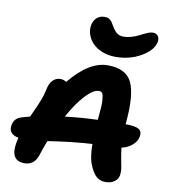

<svg xmlns="http://www.w3.org/2000/svg" viewBox="-97 -995 960 1080"><g transform="rotate(10 383.5 -455.0)"><path d="M511.2 -701.2Q469.7 -701.2 435.3 -714.8Q400.9 -728.5 380.1 -750.2Q359.4 -772 350.1 -799.3Q340.8 -826.7 346.2 -854Q351.1 -880.9 369.1 -896.5Q387.2 -912.1 413.1 -912.1Q434.1 -912.1 445.3 -902.1Q456.5 -892.1 466.8 -872.1Q480.5 -847.7 496.1 -834.2Q511.7 -820.8 536.1 -820.8Q575.2 -820.8 625 -845.2Q628.4 -847.2 637.7 -851.8Q647 -856.4 651.1 -858.2Q655.3 -859.9 662.8 -863.3Q670.4 -866.7 674.8 -868.2Q679.2 -869.6 685.1 -870.8Q690.9 -872.1 695.8 -872.1Q716.3 -872.1 725.6 -858.4Q734.9 -844.7 731 -823.2Q720.7 -775.9 656.7 -738.5Q592.8 -701.2 511.2 -701.2ZM490.2 -70.8Q469.2 -115.7 469.2 -195.8Q357.4 -189.9 216.8 -168Q202.1 -131.3 186 -81.1Q166.5 -22.9 110.8 -22.9Q25.4 -22.9 47.9 -136.2Q48.3 -138.2 50.3 -146.2Q52.2 -154.3 53.2 -158.2Q-7.8 -169.9 2.9 -223.1Q10.3 -262.2 49.8 -273.9Q56.2 -275.4 72.3 -280.3Q88.4 -285.2 97.2 -287.1Q101.6 -297.4 112.1 -320.1Q122.6 -342.8 127.7 -354.7Q132.8 -366.7 140.1 -384.8Q147.5 -402.8 152.1 -418.7Q156.7 -434.6 160.2 -450.2Q166.5 -485.8 184.6 -505.4Q202.6 -524.9 229 -524.9Q247.6 -524.9 263.2 -514.2Q371.1 -647 478 -647Q581.1 -647 615.2 -579.1Q649.4 -511.2 634.8 -349.1Q634.8 -347.7 634.3 -343.8Q633.8 -339.8 633.8 -337.9Q689.9 -337.9 710 -325Q730 -312 724.1 -282.2Q718.8 -255.4 694.6 -233.9Q670.4 -212.4 633.8 -204.1Q636.7 -173.8 643.8 -137.5Q650.9 -101.1 653.1 -88.4Q655.3 -75.7 652.8 -49.8Q648.4 -26.4 628.2 -12.2Q607.9 2 578.1 2Q548.3 2 528.1 -14.6Q507.8 -31.2 490.2 -70.8ZM453.1 -496.1Q422.4 -496.1 378.4 -449.5Q334.5 -402.8 289.1 -320.8Q389.2 -332.5 475.1 -335Q475.6 -338.4 476.1 -345.2Q476.6 -352.1 477.1 -355Q483.9 -416 481.7 -447.5Q479.5 -479 473.4 -487.5Q467.3 -496.1 453.1 -496.1Z"/></g></svg>

Font: Shantell Sans Irregular
Style: Bold Italic
Weight: 700
Italic angle: -11.31°
Designer: Stephen Nixon, Anya Danilova, Shantell Martin
Foundry: Arrow Type
Version: Version 1.006;[9816181b4]